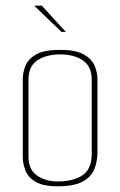

<svg xmlns="http://www.w3.org/2000/svg" viewBox="-20 -650 422 674"><path d="M182 4Q131 4 104.5 -12Q78 -28 69 -52Q60 -76 60 -98V-373Q60 -396 69.5 -419.5Q79 -443 107 -459Q135 -475 191 -475Q246 -475 274 -459Q302 -443 312 -419.5Q322 -396 322 -373V-114Q322 -84 311.5 -57Q301 -30 271 -13Q241 4 182 4ZM182 -13Q238 -13 270 -35Q302 -57 302 -110V-370Q302 -417 271 -438Q240 -459 191 -459Q143 -459 111.5 -438.5Q80 -418 80 -370V-101Q80 -54 110.5 -33.5Q141 -13 182 -13ZM196 -538 100 -630H127L211 -538Z"/></svg>

Font: Smooch Sans Thin
Style: Regular
Weight: 100
Designer: Robert E. Leuschke
Foundry: Robert E. Leuschke
Version: Version 1.010